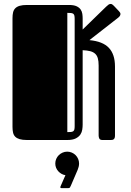

<svg xmlns="http://www.w3.org/2000/svg" viewBox="-20 -727 678 997"><path d="M44.9 -632.8Q44.9 -649.9 47.9 -662.6Q50.8 -675.3 59.1 -683.8Q67.4 -692.4 82 -696.8Q96.7 -701.2 120.1 -701.2H337.9Q363.3 -701.2 377.4 -694.6Q391.6 -688 398.7 -677.7Q405.8 -667.5 407.5 -655Q409.2 -642.6 409.2 -631.3V-573.7L531.2 -692.4Q538.1 -699.2 543.5 -702.9Q548.8 -706.5 554.2 -706.5Q559.1 -706.5 562.7 -704.1Q566.4 -701.7 570.8 -697.3L598.1 -668.5Q601.6 -664.6 603.5 -661.4Q605.5 -658.2 605.5 -654.3Q605.5 -644.5 593.8 -635.3L444.3 -518.6Q513.7 -512.2 545.4 -478.5Q577.1 -444.8 577.1 -381.8V-22.9Q577.1 -14.6 575 -10Q572.8 -5.4 569.6 -3.2Q566.4 -1 562 -0.5Q557.6 0 553.2 0H512.2Q499.5 0 495.8 -7.3Q492.2 -14.6 492.2 -22.9V-387.2Q492.2 -409.7 488 -424.3Q483.9 -439 474.1 -448Q464.4 -457 448.5 -461.2Q432.6 -465.3 409.2 -466.3V-79.1Q409.2 -67.9 407.2 -54.2Q405.3 -40.5 397.5 -28.6Q389.6 -16.6 373.5 -8.3Q357.4 0 329.1 0H120.1Q96.7 0 82 -4.4Q67.4 -8.8 59.1 -17.1Q50.8 -25.4 47.9 -38.1Q44.9 -50.8 44.9 -67.9ZM367.7 -628.9Q367.7 -639.6 366.2 -646Q364.7 -652.3 360.4 -655.5Q356 -658.7 348.6 -659.4Q341.3 -660.2 329.6 -660.2V-41Q341.3 -41 348.6 -41.7Q356 -42.5 360.4 -45.7Q364.7 -48.8 366.2 -54.9Q367.7 -61 367.7 -72.3ZM267.1 122.1Q267.1 109.4 272 98.1Q276.9 86.9 285.4 78.6Q293.9 70.3 305.2 65.4Q316.4 60.5 329.1 60.5Q341.8 60.5 353 65.4Q364.3 70.3 372.6 78.6Q380.9 86.9 385.7 98.1Q390.6 109.4 390.6 122.1Q390.6 130.4 388.4 139.2Q386.2 147.9 383.3 154.8L348.1 236.8Q345.2 243.7 343 246.8Q340.8 250 333 250H300.8Q293 250 293 244.6Q293 243.2 295.4 238.3L319.8 182.6Q309.1 181.2 299.6 175.8Q290 170.4 282.7 162.4Q275.4 154.3 271.2 144Q267.1 133.8 267.1 122.1Z"/></svg>

Font: Fascinate Inline
Style: Regular
Weight: 900
Designer: Astigmatic (AOETI)
Foundry: Astigmatic (AOETI)
Version: Version 1.000